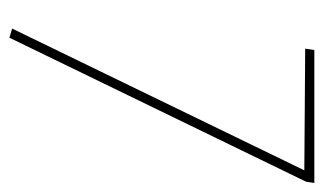

<svg xmlns="http://www.w3.org/2000/svg" viewBox="-164 -538 707 420"><g transform="rotate(90 190.0 -327.5)"><path d="M379.9 -661.1 377 -643.1 62 5.9 42 0 352.1 -639.2 85.9 -641.1 88.9 -661.1Z"/></g></svg>

Font: Fira Sans Compressed Thin
Style: Italic
Weight: 100
Width: 3
Italic angle: -8°
Designer: Carrois Corporate & Edenspiekermann AG
Foundry: Carrois Corporate GbR & Edenspiekermann AG
Version: Version 4.203;PS 004.203;hotconv 1.0.88;makeotf.lib2.5.64775